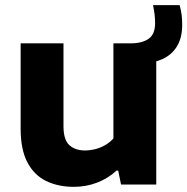

<svg xmlns="http://www.w3.org/2000/svg" viewBox="-20 -715 726 744"><path d="M266 9Q205.5 9 159 -13.5Q112.5 -36 86.2 -85.8Q60 -135.5 60 -216V-547H226V-226.5Q226 -173 248.8 -152.5Q271.5 -132 309 -132Q328.5 -132 348.8 -137Q369 -142 387.2 -152.5Q405.5 -163 419.5 -178.5V-547H485Q531 -547 556 -564.8Q581 -582.5 581 -625Q581 -641 579.2 -657.2Q577.5 -673.5 573 -695H676Q682 -674 684 -656Q686 -638 686 -619.5Q686 -569 666 -535.8Q646 -502.5 609.2 -486Q572.5 -469.5 523 -469.5L585.5 -533V0H449L438 -54H431.5Q398 -23 355.5 -7Q313 9 266 9Z"/></svg>

Font: Encode Sans SemiExpanded
Style: Bold
Weight: 700
Width: 6
Designer: Multiple Designers
Foundry: Impallari Type
Version: Version 3.002